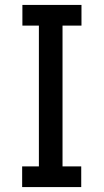

<svg xmlns="http://www.w3.org/2000/svg" viewBox="-20 -760 421 780"><path d="M311 -656H234V-84H310V0H70V-84H138V-656H71V-740H311Z"/></svg>

Font: Arvo
Style: Regular
Weight: 400
Designer: Anton Koovit (Cyrillic Expansion: Cyreal)
Foundry: Anton Koovit, Yassin Baggar
Version: Version 3.000